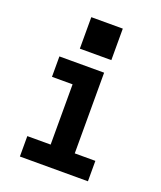

<svg xmlns="http://www.w3.org/2000/svg" viewBox="-139 -839 778 928"><g transform="rotate(20 250.0 -375.5)"><path d="M75 0V-105H195V-415H89V-520H319V-105H425V0ZM169 -589V-751H331V-589Z"/></g></svg>

Font: Iosevka SS04 Extrabold
Style: Regular
Weight: 800
Monospace: yes
Designer: Belleve Invis
Foundry: Belleve Invis
Version: Version 19.0.0; ttfautohint (v1.8.4)